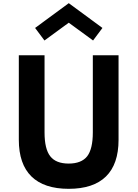

<svg xmlns="http://www.w3.org/2000/svg" viewBox="-20 -1173 866 1209"><path d="M413 -1030 566 -918 625 -997 413 -1153 201 -997 260 -918ZM412.5 16C620 16 726.5 -88.5 726.5 -292.5V-825H564.5V-339C564.5 -269.5 552.5 -219.5 529 -189C505 -158.5 466 -143 412.5 -143C359 -143 320 -158.5 296.5 -189C272.5 -219.5 260.5 -269.5 260.5 -339V-825H98.5V-292.5C98.5 -88.5 206 16 412.5 16Z"/></svg>

Font: Spartan
Style: Bold
Weight: 700
Designer: Matt Bailey, Mirko Velimirovic
Foundry: Matt Bailey
Version: Version 1.003